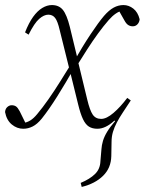

<svg xmlns="http://www.w3.org/2000/svg" viewBox="-26 -496 572 759"><path d="M297 243 293 227Q329 212 349.5 192Q370 172 371 141L375 94Q376 78 381 61Q386 44 397.5 25Q409 6 429 -17L423 -23L474 -95L491 -99Q474 -73 460 -52Q446 -31 436 -12Q426 7 420.5 25.5Q415 44 415 65L414 121Q413 168 381.5 199Q350 230 297 243ZM359 13Q339 13 325.5 4.5Q312 -4 302 -25Q292 -46 283 -83L251 -213L250 -216L210 -377Q202 -412 192 -425Q182 -438 165 -438Q148 -438 129 -421.5Q110 -405 87 -359L73 -368Q88 -406 105 -429.5Q122 -453 141 -464.5Q160 -476 179 -476Q207 -476 222.5 -457Q238 -438 250 -390L281 -262V-259L319 -102Q329 -60 340.5 -43Q352 -26 374 -26Q395 -26 422.5 -49.5Q450 -73 477 -109L491 -99Q460 -50 425.5 -18.5Q391 13 359 13ZM-6 -53Q-5 -66 3 -73Q11 -80 20 -80Q30 -80 37 -75.5Q44 -71 52 -56L79 -1L64 0V-9Q81 -12 94 -20Q107 -28 121 -45Q142 -70 165.5 -103.5Q189 -137 213 -175.5Q237 -214 260 -251L270 -232Q233 -167 200 -114.5Q167 -62 139 -27Q121 -5 103 4Q85 13 66 13Q41 13 20.5 -4Q0 -21 -6 -53ZM274 -230 264 -249Q301 -314 332 -360.5Q363 -407 385 -433Q405 -456 423.5 -466Q442 -476 462 -476Q483 -476 501 -462Q519 -448 526 -420Q525 -408 517.5 -400Q510 -392 499 -392Q489 -392 481 -397Q473 -402 466 -415L440 -461H459V-454Q446 -452 432 -442.5Q418 -433 404 -417Q383 -393 361.5 -363.5Q340 -334 318.5 -300.5Q297 -267 274 -230Z"/></svg>

Font: Source Serif 4 36pt Light
Style: Italic
Weight: 300
Italic angle: -12°
Designer: Frank Grießhammer
Foundry: Adobe Systems Incorporated
Version: Version 4.004;hotconv 1.0.116;makeotfexe 2.5.65601